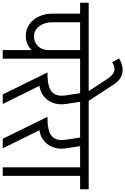

<svg xmlns="http://www.w3.org/2000/svg" viewBox="199 -1143 919 1407"><g transform="rotate(90 658.5 -439.5)"><path d="M217 -169Q171 -169 134 -194.5Q97 -220 76 -264.5Q55 -309 55 -364H118Q118 -306 147.5 -267.5Q177 -229 221 -229ZM217 -169 221 -229Q265 -229 293.5 -259Q322 -289 322 -334H370Q370 -287 350 -249.5Q330 -212 295.5 -190.5Q261 -169 217 -169ZM55 -363V-630H118V-363ZM-25 -567V-630H316V-567ZM322 0V-620H385V0ZM224 -567V-630H483V-567Z M524 -268 495 -328Q560 -328 597 -342Q634 -356 647.5 -386Q661 -416 654 -462H717Q723 -421 714 -386Q705 -351 684 -324.5Q663 -298 632 -283Q601 -268 562 -268ZM647 0 486 -328H555L717 0ZM654 -462 633 -600H696L717 -462ZM433 -567V-630H808V-567Z M623 -630 530 -771 575 -812 694 -630ZM530 -771Q505 -809 476.5 -817Q448 -825 411 -802L383 -853Q444 -887 492.5 -876Q541 -865 575 -812Z M849 -268 820 -328Q885 -328 922 -342Q959 -356 972.5 -386Q986 -416 979 -462H1042Q1048 -421 1039 -386Q1030 -351 1009 -324.5Q988 -298 957 -283Q926 -268 887 -268ZM972 0 811 -328H880L1042 0ZM979 -462 958 -600H1021L1042 -462ZM758 -567V-630H1133V-567Z M1181 0V-620H1244V0ZM1083 -567V-630H1342V-567Z"/></g></svg>

Font: Akshar Light
Style: Regular
Weight: 300
Designer: Tall Chai
Foundry: Tall Chai
Version: Version 1.100